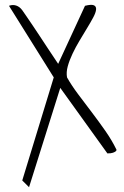

<svg xmlns="http://www.w3.org/2000/svg" viewBox="-20 -661 519 804"><path d="M205.1 -336.9 17.6 -636.7Q33.2 -642.6 47.9 -637.7Q62.5 -632.8 73.2 -618.2Q79.1 -610.4 90.8 -592.8Q102.5 -575.2 117.7 -553.2Q132.8 -531.2 148.9 -506.3Q165 -481.4 179.7 -459.5Q194.3 -437.5 206.1 -419.9Q217.8 -402.3 223.6 -393.6L335.9 -636.7Q363.3 -643.6 373.5 -638.7Q383.8 -633.8 382.3 -620.6Q380.9 -607.4 370.1 -587.4Q359.4 -567.4 344.2 -542.5Q329.1 -517.6 313 -490.7Q296.9 -463.9 283.7 -436Q270.5 -408.2 263.7 -383.3Q256.8 -358.4 260.7 -336.9Q279.3 -303.7 307.1 -266.6Q335 -229.5 364.3 -190.9Q393.6 -152.3 420.9 -113.3Q448.2 -74.2 466.8 -36.1Q467.8 -35.2 467.8 -32.7Q467.8 -30.3 464.4 -27.3Q460.9 -24.4 453.1 -21.5Q445.3 -18.6 429.7 -18.6L232.4 -293L101.6 123L73.2 94.7Z"/></svg>

Font: Annie Use Your Telescope
Style: Regular
Weight: 400
Designer: Kimberly Geswein
Foundry: Kimberly Geswein
Version: Version 1.002 2001